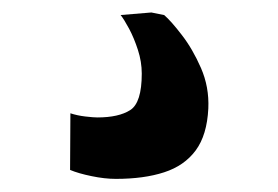

<svg xmlns="http://www.w3.org/2000/svg" viewBox="-20 -26 435 300"><path d="M161 253.5Q143.5 253.5 123 249.2Q102.5 245 89.5 239.5L90 151Q100.5 154.5 113.2 156Q126 157.5 132 157.5Q165.5 157.5 183.5 146Q201.5 134.5 201.5 89Q201.5 70.5 195.5 52Q189.5 33.5 181.8 19Q174 4.5 168.5 -2.5L216.5 -6.5L236.5 -2.5Q247.5 7 264.2 28.8Q281 50.5 294 80.2Q307 110 305.5 143.5Q303.5 185 285.8 209Q268 233 236.5 243.2Q205 253.5 161 253.5Z"/></svg>

Font: Merriweather 20pt ExtraBold
Style: Regular
Weight: 800
Version: Version 2.100